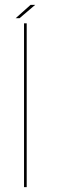

<svg xmlns="http://www.w3.org/2000/svg" viewBox="-20 -771 240 791"><path d="M79 0H90V-675H79ZM44.5 -696H60.5L125 -751H106Z"/></svg>

Font: Anybody UltraCondensed Thin Thin
Style: Regular
Weight: 250
Version: Version 1.111